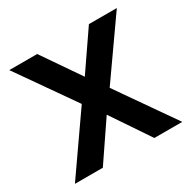

<svg xmlns="http://www.w3.org/2000/svg" viewBox="-127 -666 788 791"><g transform="rotate(-30 267.5 -270.5)"><path d="M12.2 0 201.2 -271 12.2 -541H145L268.1 -361.8L391.1 -541H523.9L334 -271L522.9 0H390.1L268.1 -181.2L145 0Z"/></g></svg>

Font: Plus Jakarta Sans SemiBold
Style: Regular
Weight: 600
Designer: Gumpita Rahayu
Foundry: Tokotype
Version: Version 2.006